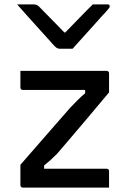

<svg xmlns="http://www.w3.org/2000/svg" viewBox="-20 -855 590 875"><path d="M311 -633Q296 -633 281 -633Q266 -633 251 -633Q244 -633 238 -637Q232 -641 219 -655Q212 -664 193 -684.5Q174 -705 150 -732Q126 -759 101.5 -786Q77 -813 58 -835Q76 -835 93.5 -835Q111 -835 130 -835Q141 -835 146.5 -833Q152 -831 159 -824Q172 -811 207 -775Q242 -739 294 -686L249 -707H301L256 -685Q308 -738 342 -773.5Q376 -809 403 -835H469Q474 -835 476 -834Q478 -833 479 -831Q480 -829 480 -826Q480 -822 476.5 -817.5Q473 -813 460 -798Q447 -785 427 -762Q407 -739 384 -714Q361 -689 341.5 -667Q322 -645 311 -633ZM73 -532H466Q470 -532 472 -530.5Q474 -529 475.5 -527Q477 -525 477 -521V-434Q450 -402 424.5 -371.5Q399 -341 374.5 -312Q350 -283 327 -256Q304 -229 282 -203Q260 -177 239 -153Q222 -136 208.5 -124Q195 -112 181 -101V-86Q202 -86 224 -86Q246 -86 268 -86H466Q471 -86 474 -83Q477 -80 477 -75Q477 -57 477 -38Q477 -19 477 0H84Q81 0 78.5 -1.5Q76 -3 74.5 -5Q73 -7 73 -11V-104Q116 -153 155 -198Q194 -243 230 -284Q266 -325 299 -363Q317 -382 333 -398Q349 -414 368 -430V-445Q340 -445 313 -445Q286 -445 258 -445H84Q81 -445 78.5 -446.5Q76 -448 74.5 -450.5Q73 -453 73 -456Q73 -475 73 -494Q73 -513 73 -532Z"/></svg>

Font: Recursive
Style: Regular
Weight: 400
Version: Version 1.085